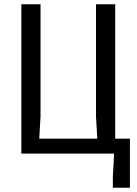

<svg xmlns="http://www.w3.org/2000/svg" viewBox="-20 -720 640 900"><path d="M170 -700V-175L164 -70H436L430 -175V-700H520V-70H589V160H509V105L515 0H80V-700Z"/></svg>

Font: Sligoil Micro
Style: Regular
Weight: 400
Designer: Ariel Martín Pérez
Foundry: Igor Stepanchenko
Version: Version 1.001